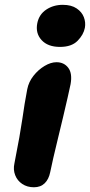

<svg xmlns="http://www.w3.org/2000/svg" viewBox="-20 -773 376 803"><path d="M121.8 10.2Q93.8 10.2 73.1 -3.6Q52.4 -17.4 43.5 -40.4Q34.6 -63.4 40.2 -89Q53 -153.8 60.9 -198.6Q68.8 -243.4 73.6 -276.4Q78.4 -309.4 83 -338.5Q87.6 -367.6 94 -400Q100 -430.4 119.9 -455.8Q139.8 -481.2 166.1 -497Q192.4 -512.8 216.2 -512.8Q247.8 -512.8 265.5 -489.4Q283.2 -466 275.2 -421Q271 -401.2 262.8 -364.7Q254.6 -328.2 243.9 -283.4Q233.2 -238.6 222.4 -194.2Q211.6 -149.8 202.9 -112.3Q194.2 -74.8 190 -53Q184 -23.2 166.9 -6.5Q149.8 10.2 121.8 10.2ZM231 -576.8Q179.8 -576.8 153.7 -605.6Q127.6 -634.4 136 -676.2Q143.4 -712.8 173.4 -732.8Q203.4 -752.8 242.6 -752.8Q278.4 -752.8 300.5 -737.8Q322.6 -722.8 330.8 -700.9Q339 -679 335 -656.8Q329.6 -628 304.5 -602.4Q279.4 -576.8 231 -576.8Z"/></svg>

Font: Shantell Sans Light
Style: Italic
Weight: 300
Italic angle: -11°
Designer: Stephen Nixon, Anya Danilova, Shantell Martin
Foundry: Arrow Type
Version: Version 1.008;[ac192a2d6]